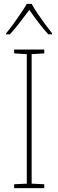

<svg xmlns="http://www.w3.org/2000/svg" viewBox="-20 -1035 300 989"><path d="M208 -66H53V-86L118 -89V-756L53 -760V-780H208V-760L143 -756V-89L208 -86ZM143 -1015Q155 -993 174.5 -964Q194 -935 214 -908Q234 -881 248 -864V-858H229Q204 -885 177.5 -920Q151 -955 131 -984Q110 -956 83 -920.5Q56 -885 31 -858H12V-864Q28 -883 48 -910.5Q68 -938 87 -966Q106 -994 118 -1015Z"/></svg>

Font: Noto Sans Malayalam UI SemiCondensed Thin
Style: Regular
Weight: 100
Width: 4
Designer: Jelle Bosma - Monotype Design Team
Foundry: Monotype Imaging Inc.
Version: Version 2.104; ttfautohint (v1.8.4.7-5d5b)